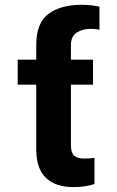

<svg xmlns="http://www.w3.org/2000/svg" viewBox="-20 -759 480 789"><path d="M362.3 -411.1H271.5V-162.1Q271.5 -131.3 284.9 -119.4Q298.3 -107.4 326.2 -107.4Q350.6 -107.4 368.2 -110.4V-2.9Q331.5 9.8 281.2 9.8Q208.5 9.8 168.7 -28.1Q128.9 -65.9 128.9 -146.5V-411.1H52.7V-513.7H128.9V-573.2Q128.9 -665 179.4 -702.1Q230 -739.3 314.5 -739.3Q356 -739.3 388.7 -731.4V-636.7Q373 -640.6 353.5 -640.6Q319.3 -640.6 295.4 -625.2Q271.5 -609.9 271.5 -573.2V-513.7H362.3Z"/></svg>

Font: Pretendard GOV
Style: Bold
Weight: 700
Designer: Base glyphs from Inter by Rasmus Andersson; Hangeul glyphs from Noto Sans CJK(Source Han Sans) by Jang Soo-young and Kan
Foundry: Kil Hyung-jin
Version: Version 1.309